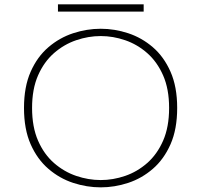

<svg xmlns="http://www.w3.org/2000/svg" viewBox="-20 -836 915 868"><path d="M435.5 11Q372.5 11 310.8 -9.2Q249 -29.5 198.8 -72.8Q148.5 -116 118.5 -184Q88.5 -252 88.5 -348Q88.5 -443.5 118.5 -511.5Q148.5 -579.5 198.8 -622.5Q249 -665.5 310.8 -685.8Q372.5 -706 435.5 -706Q498 -706 559.5 -685.8Q621 -665.5 671 -622.5Q721 -579.5 751 -511.5Q781 -443.5 781 -348Q781 -252 751 -184Q721 -116 671 -72.8Q621 -29.5 559.5 -9.2Q498 11 435.5 11ZM435.5 -22Q491 -22 545.8 -40.8Q600.5 -59.5 645.5 -99Q690.5 -138.5 717.5 -200.2Q744.5 -262 744.5 -348Q744.5 -433.5 717.5 -495Q690.5 -556.5 645.5 -596Q600.5 -635.5 545.8 -654.2Q491 -673 435.5 -673Q379.5 -673 324.5 -654.2Q269.5 -635.5 224.2 -596Q179 -556.5 152 -495Q125 -433.5 125 -348Q125 -262 152 -200.2Q179 -138.5 224.2 -99Q269.5 -59.5 324.5 -40.8Q379.5 -22 435.5 -22ZM242 -783.5V-816.5H629.5V-783.5Z"/></svg>

Font: Trispace SemiExpanded Thin
Style: Regular
Weight: 100
Width: 6
Designer: Tyler Finck
Foundry: Etcetera Type Company
Version: Version 1.210; ttfautohint (v1.8.3)